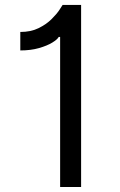

<svg xmlns="http://www.w3.org/2000/svg" viewBox="-20 -747 478 767"><path d="M304 -727.3V0H220.2V-599.4H214.5Q209.5 -589.5 188.9 -576.9Q168.3 -564.3 135.7 -554.9Q103 -545.5 61.1 -545.5V-619.3Q103.3 -619.3 134.2 -634.6Q165.1 -649.9 185.9 -670.5Q206.7 -691.1 217.5 -707.7Q228.3 -724.4 230.1 -727.3Z"/></svg>

Font: Inter UI
Style: Regular
Weight: 400
Designer: Rasmus Andersson
Foundry: rsms
Version: 3.2;8d6f07862